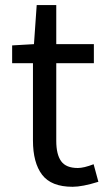

<svg xmlns="http://www.w3.org/2000/svg" viewBox="-20 -715 417 748"><path d="M262.7 12.7Q179.7 12.7 144 -34.2Q108.4 -81.1 108.4 -168V-468.8H27.3V-538.1L112.3 -543L123 -695.3H199.2V-543H345.7V-468.8H199.2V-166Q199.2 -113.3 218.3 -86.9Q237.3 -60.5 283.2 -60.5Q306.6 -60.5 344.7 -75.2L363.3 -6.8Q300.8 12.7 262.7 12.7Z"/></svg>

Font: GenYoGothic TW TTF Regular
Style: Regular
Weight: 400
Version: Version 1.300